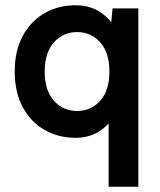

<svg xmlns="http://www.w3.org/2000/svg" viewBox="-20 -513 607 730"><path d="M393 197V-44Q344 11 268 11Q202 11 149.5 -19Q97 -49 66.5 -105.5Q36 -162 36 -241Q36 -320 66.5 -376.5Q97 -433 149.5 -463Q202 -493 268 -493Q352 -493 403 -428L408 -481H506V197ZM273 -91Q326 -91 361 -130Q396 -169 396 -241Q396 -313 361 -352Q326 -391 273 -391Q220 -391 185 -352Q150 -313 150 -241Q150 -169 185 -130Q220 -91 273 -91Z"/></svg>

Font: Zen Kaku Gothic Antique
Style: Bold
Weight: 700
Designer: Yoshimichi Ohira
Foundry: Positype
Version: Version 1.001